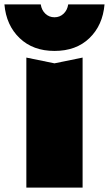

<svg xmlns="http://www.w3.org/2000/svg" viewBox="-71 -847 492 867"><path d="M-51 -827H113Q117 -801 134 -785Q151 -769 175 -769Q199 -769 216 -785Q233 -801 237 -827H401Q393 -733 333 -675Q273 -617 175 -617Q78 -617 17.5 -675Q-43 -733 -51 -827ZM48 -587 175 -561 302 -587V0H48Z"/></svg>

Font: Unbounded Black
Style: Regular
Weight: 900
Designer: Luke Prowse, Jean-Baptiste Morizot, Fátima Lázaro, Florian Runge
Foundry: NaN
Version: Version 1.701;gftools[0.9.28.dev5+ged2979d]